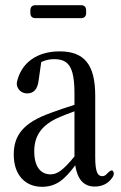

<svg xmlns="http://www.w3.org/2000/svg" viewBox="-20 -719 465 740"><path d="M142 1C197 1 230 -28 270 -82C278 -30 301 0 345 0C375 0 398 -12 414 -36C420 -46 420 -54 415 -60C411 -65 403 -61 393 -50C386 -42 380 -40 374 -40C357 -40 347 -55 347 -113V-350C347 -470 305 -521 210 -521C121 -521 63 -476 46 -406C44 -397 44 -391 48 -382C54 -368 68 -359 85 -359C108 -359 125 -373 129 -410L139 -480C157 -488 172 -491 188 -491C243 -491 267 -464 267 -358V-315C235 -305 203 -294 176 -284C69 -246 33 -197 33 -123C33 -44 78 1 142 1ZM117 -649H292C305 -649 312 -656 312 -669V-679C312 -692 305 -699 292 -699H117C104 -699 97 -692 97 -679V-669C97 -656 104 -649 117 -649ZM112 -136C112 -192 137 -232 195 -261C216 -271 242 -281 267 -290V-116C223 -62 200 -47 175 -47C137 -47 112 -76 112 -136Z"/></svg>

Font: 寒蝉锦书宋 CompactLight
Style: Bold
Weight: 400
Width: 4
Designer: 寒蝉锦书宋{Warren} 思源宋体{Ryoko NISHIZUKA 西塚涼子 (kana & ideographs); Frank Grießhammer (Latin, Greek & Cyrillic); Wenlong ZHANG 
Foundry: Adobe & ChillType
Version: Version 2.000;Glyphs 3.1.1 (3135)